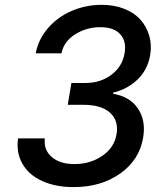

<svg xmlns="http://www.w3.org/2000/svg" viewBox="-20 -757 684 787"><path d="M282 9.9Q207.7 9.9 153.1 -14.9Q98.4 -39.8 72.1 -85.4Q45.8 -131 54 -189.6H163.7Q158.7 -142 192.3 -113.3Q225.9 -84.5 285.2 -84.5Q350.9 -84.5 400.4 -119Q449.9 -153.4 458.1 -209.5Q466.3 -263.1 430.8 -295.3Q395.2 -327.4 321.4 -327.4H257.8L272.7 -416.9H331Q392.4 -416.9 437.1 -450.8Q481.9 -484.7 490.8 -539.8Q498.9 -588.1 472.7 -616.8Q446.4 -645.6 391.3 -645.6Q334.5 -645.6 287.8 -616.1Q241.1 -586.6 232.2 -538.4H126.4Q137.1 -595.9 176.7 -641.7Q216.3 -687.5 274.1 -712.4Q332 -737.2 397 -737.2Q448.9 -737.2 490.4 -720.5Q532 -703.8 556.6 -675.4Q581.3 -647 591.8 -610.1Q602.3 -573.2 595.9 -532.7Q586.3 -473.4 545.6 -432.9Q505 -392.4 443.5 -377.1V-372.5Q512.1 -361.5 545.3 -312.3Q578.5 -263.1 566.8 -193.2Q551.5 -101.6 472.8 -45.8Q394.2 9.9 282 9.9Z"/></svg>

Font: Karasuma Gothic
Style: Medium Italic
Weight: 500
Italic angle: 9.39998°
Designer: Rasmus Andersson / Ryoko Nishizuka
Foundry: Genbu
Version: Version 1.00